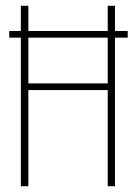

<svg xmlns="http://www.w3.org/2000/svg" viewBox="-20 -643 478 663"><path d="M52 0V-513H12V-536H52V-623H78V-536H352V-623H377V-536H421V-513H377V0H352V-332H78V0ZM78 -355H352V-513H78Z"/></svg>

Font: Inconsolata SemiCondensed ExtraLight
Style: Regular
Weight: 200
Width: 4
Monospace: yes
Designer: Raph Levien, Cyreal, Brenton Simpson
Foundry: Raph Levien, Cyreal, Google
Version: Version 3.100; ttfautohint (v1.8.4.7-5d5b)